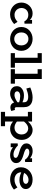

<svg xmlns="http://www.w3.org/2000/svg" viewBox="1630 -2356 944 4243"><g transform="rotate(90 2101.5 -234.0)"><path d="M297 15Q245 15 198 -3Q151 -21 114.5 -54Q78 -87 57 -133Q36 -179 36 -236Q36 -288 55 -333.5Q74 -379 107 -412.5Q140 -446 182.5 -464.5Q225 -483 273 -483Q320 -483 353.5 -469Q387 -455 412 -430Q416 -425 420 -420V-471H502V-304L453 -300Q437 -329 416 -348.5Q395 -368 367.5 -378Q340 -388 307 -388Q275 -388 247.5 -377.5Q220 -367 199.5 -346.5Q179 -326 167.5 -298.5Q156 -271 156 -237Q156 -191 177 -156.5Q198 -122 232 -102.5Q266 -83 305 -83Q355 -82 391.5 -101Q428 -120 461 -150L511 -75Q469 -36 415 -10.5Q361 15 297 15Z M840 14Q788 14 740.5 -3.5Q693 -21 656 -53.5Q619 -86 597.5 -131.5Q576 -177 576 -234Q576 -291 597.5 -337Q619 -383 656 -415.5Q693 -448 740.5 -465.5Q788 -483 840 -483Q891 -483 938 -465.5Q985 -448 1022.5 -415.5Q1060 -383 1081.5 -337Q1103 -291 1103 -234Q1103 -177 1082 -131.5Q1061 -86 1024.5 -53.5Q988 -21 940.5 -3.5Q893 14 840 14ZM840 -77Q880 -77 912.5 -96Q945 -115 964 -150.5Q983 -186 983 -234Q983 -282 964 -317.5Q945 -353 912.5 -372Q880 -391 840 -391Q800 -391 767 -372Q734 -353 715 -317.5Q696 -282 696 -234Q696 -186 715 -150.5Q734 -115 767 -96Q800 -77 840 -77Z M1154 0V-92H1255V-594H1154V-686H1371V-92H1475V0Z M1508 0V-92H1609V-594H1508V-686H1725V-92H1829V0Z M2348 8Q2318 8 2293 -7Q2268 -22 2254 -51Q2248 -62 2244 -75Q2223 -56 2201 -41Q2164 -14 2126 0Q2088 14 2048 14Q2004 14 1966.5 -3Q1929 -20 1906.5 -53.5Q1884 -87 1884 -137Q1885 -188 1913.5 -222.5Q1942 -257 1987.5 -274.5Q2033 -292 2082 -292Q2142 -292 2186 -279Q2212 -270 2239 -259V-299Q2239 -330 2223 -349.5Q2207 -369 2180 -377.5Q2153 -386 2120 -386Q2079 -386 2032 -374.5Q1985 -363 1936 -344L1913 -432Q1969 -456 2026 -469.5Q2083 -483 2135 -483Q2204 -483 2251.5 -461Q2299 -439 2323.5 -397Q2348 -355 2348 -294V-131Q2348 -108 2357 -98Q2366 -88 2380 -88Q2389 -88 2396.5 -90.5Q2404 -93 2409 -95L2432 -12Q2421 -6 2398.5 1Q2376 8 2348 8ZM2239 -149V-185Q2207 -197 2180 -202Q2137 -209 2104 -209Q2076 -209 2052 -201.5Q2028 -194 2013 -179Q1998 -164 1998 -141Q1998 -121 2009.5 -107.5Q2021 -94 2039.5 -88Q2058 -82 2079 -82Q2102 -82 2133.5 -92Q2165 -102 2202 -124Q2220 -135 2239 -149Z M2824 14Q2769 14 2729 -7Q2693 -26 2665 -51V126H2768V218H2451V126H2552V-379H2451V-471H2665V-380Q2667 -382 2669 -385Q2708 -431 2756 -457Q2804 -483 2853 -483Q2911 -483 2961 -452Q3011 -421 3041 -366Q3071 -311 3071 -238Q3071 -184 3052.5 -137.5Q3034 -91 3000 -57.5Q2966 -24 2921.5 -5Q2877 14 2824 14ZM2665 -292V-137Q2693 -114 2724 -100Q2759 -83 2797 -83Q2832 -83 2860 -94.5Q2888 -106 2908.5 -127Q2929 -148 2940 -176.5Q2951 -205 2951 -239Q2951 -283 2934 -316Q2917 -349 2886 -367.5Q2855 -386 2816 -386Q2777 -386 2738 -361Q2699 -336 2665 -292Z M3411 14Q3377 14 3343.5 6Q3310 -2 3281 -18Q3255 -31 3232 -50V1H3148V-153L3197 -157Q3219 -132 3252 -109.5Q3285 -87 3322.5 -73.5Q3360 -60 3394 -60Q3418 -60 3434 -65.5Q3450 -71 3459 -82Q3468 -93 3468 -108Q3468 -121 3460.5 -132Q3453 -143 3437 -152.5Q3421 -162 3395.5 -171.5Q3370 -181 3333 -190Q3277 -206 3235.5 -226.5Q3194 -247 3171 -276.5Q3148 -306 3148 -348Q3148 -386 3169 -416.5Q3190 -447 3227 -465.5Q3264 -484 3315 -484Q3359 -484 3398.5 -470.5Q3438 -457 3470 -431Q3473 -428 3477 -424V-471H3560V-318L3510 -313Q3491 -343 3464 -365Q3437 -387 3406.5 -398.5Q3376 -410 3345 -410Q3322 -410 3303.5 -404Q3285 -398 3274.5 -387Q3264 -376 3264 -361Q3264 -348 3272 -338Q3280 -328 3296.5 -319Q3313 -310 3337.5 -301Q3362 -292 3395 -283Q3450 -268 3493 -246.5Q3536 -225 3560 -194Q3584 -163 3584 -118Q3584 -78 3561 -48.5Q3538 -19 3499 -2.5Q3460 14 3411 14Z M3942 14Q3893 14 3845 -1.5Q3797 -17 3759 -47Q3721 -77 3698.5 -121.5Q3676 -166 3676 -225Q3676 -286 3699 -333.5Q3722 -381 3760 -414.5Q3798 -448 3846.5 -465.5Q3895 -483 3946 -483Q4008 -483 4055 -464.5Q4102 -446 4129.5 -412Q4157 -378 4157 -333Q4157 -286 4129 -254.5Q4101 -223 4057 -207.5Q4013 -192 3963 -192Q3902 -192 3855 -207Q3821 -217 3787 -232Q3787 -230 3787 -229Q3787 -183 3809 -150Q3831 -117 3867.5 -100Q3904 -83 3947 -83Q4002 -83 4044.5 -101.5Q4087 -120 4121 -147L4169 -71Q4141 -46 4106.5 -27Q4072 -8 4031.5 3Q3991 14 3942 14ZM3800 -295Q3831 -284 3857 -279Q3899 -271 3936 -271Q3967 -271 3990.5 -278.5Q4014 -286 4028 -299.5Q4042 -313 4042 -333Q4042 -360 4017.5 -376.5Q3993 -393 3954 -393Q3923 -393 3893.5 -381Q3864 -369 3840 -348Q3816 -327 3802 -297Q3801 -296 3800 -295Z"/></g></svg>

Font: BioRhyme ExtraBold SemiBold
Style: Regular
Weight: 600
Version: Version 1.600;gftools[0.9.33]